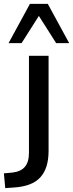

<svg xmlns="http://www.w3.org/2000/svg" viewBox="-75 -775 376 988"><path d="M-48 193 -55 117 -11 113Q32 108 53 83.5Q74 59 74 11V-488H175V0Q175 46 164.5 80Q154 114 132.5 137.5Q111 161 77 174Q43 187 -5 190ZM-31 -553 79 -755H171L281 -553H214L125 -693L36 -553Z"/></svg>

Font: Nunito Sans 12pt ExtraLight SemiBold
Style: Regular
Weight: 600
Version: Version 3.101;gftools[0.9.27]